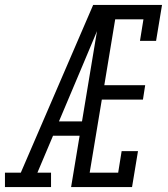

<svg xmlns="http://www.w3.org/2000/svg" viewBox="-60 -755 680 775"><path d="M-40 0V-58H24L316 -735H375Q350 -674 324.5 -612.5Q299 -551 273 -490L178 -265H271L262 -207H154L91 -58H146V0ZM227 0 349 -735H594L570 -590H505L519 -677H405L361 -411H526L517 -353H351L302 -58H417L431 -145H497L473 0Z"/></svg>

Font: Iosevka Slab Light Extended
Style: Italic
Weight: 300
Width: 7
Italic angle: -9°
Monospace: yes
Designer: Belleve Invis
Foundry: Belleve Invis
Version: Version 11.1.0; ttfautohint (v1.8.3)